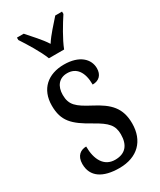

<svg xmlns="http://www.w3.org/2000/svg" viewBox="-197 -832 755 907"><g transform="rotate(-30 180.5 -378.0)"><path d="M143 -606H226C243 -651 282 -715 307 -753V-766H270C242 -733 208 -699 184 -661C160 -699 126 -733 98 -766H61V-753C86 -715 126 -651 143 -606ZM173 10C272 10 330 -49 330 -143C330 -227 290 -268 209 -310C139 -347 113 -368 113 -423C113 -470 137 -502 182 -502C231 -502 260 -465 260 -395C296 -395 316 -417 316 -452C316 -502 274 -545 189 -545C102 -545 43 -495 43 -405C43 -321 80 -285 170 -235C236 -198 258 -174 258 -125C258 -67 231 -34 175 -34C115 -34 87 -86 87 -157C58 -157 30 -140 30 -94C30 -24 84 10 173 10Z"/></g></svg>

Font: Noto Serif Sinhala ExtraCondensed
Style: Regular
Weight: 400
Width: 2
Designer: Jelle Bosma - Monotype Design Team
Foundry: Monotype Imaging Inc.
Version: Version 2.007